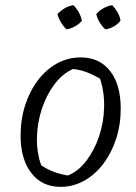

<svg xmlns="http://www.w3.org/2000/svg" viewBox="-20 -717 529 746"><path d="M215 9Q143 9 101.5 -45Q60 -99 60 -191Q60 -254 78 -309Q96 -364 128 -406Q160 -448 202.5 -471Q245 -494 294 -494Q366 -494 407.5 -441.5Q449 -389 449 -295Q449 -232 431 -177Q413 -122 381 -80Q349 -38 306.5 -14.5Q264 9 215 9ZM244 -35Q285 -52 316 -93Q347 -134 365 -187.5Q383 -241 384.5 -299.5Q386 -358 369 -411Q344 -426 318 -436Q292 -446 264 -449Q223 -431 192 -390Q161 -349 143 -295Q125 -241 123.5 -183.5Q122 -126 140 -75Q163 -59 189 -49.5Q215 -40 244 -35ZM265 -697Q278 -684 286.5 -668.5Q295 -653 298 -636Q287 -623 270.5 -614Q254 -605 238 -603Q225 -616 216 -631.5Q207 -647 203 -662Q216 -676 231.5 -685Q247 -694 265 -697ZM416 -697Q429 -683 437.5 -668Q446 -653 448 -636Q436 -622 421 -613.5Q406 -605 389 -603Q377 -614 367.5 -629.5Q358 -645 354 -662Q366 -676 382 -685Q398 -694 416 -697Z"/></svg>

Font: Piazzolla Thin Light
Style: Italic
Weight: 300
Italic angle: -11.3°
Version: Version 2.005